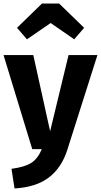

<svg xmlns="http://www.w3.org/2000/svg" viewBox="-26 -842 570 1084"><path d="M355 1Q323 104 250.5 159.5Q178 215 56 222L39 111Q115 101 151.5 77Q188 53 210 0H156L-6 -531H162L257 -101L361 -531H524ZM70 -685 211 -822H308L449 -685L393 -620L260 -712L126 -620Z"/></svg>

Font: FiraGOUPP
Style: Bold
Weight: 700
Designer: bBox Type
Foundry: bBox Type GmbH
Version: Version 1.001